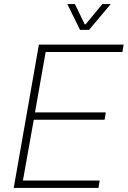

<svg xmlns="http://www.w3.org/2000/svg" viewBox="-20 -918 624 938"><path d="M170 -700H584L578 -664H203L151 -369H497L491 -333H145L92 -36H467L461 0H47ZM309 -898H346L394 -799H398L480 -898H521L415 -772H371Z"/></svg>

Font: Chakra Petch ExtraLight
Style: Italic
Weight: 275
Italic angle: -10°
Designer: Katatrad Aksorn Co.,Ltd.
Foundry: Cadson Demak Co.,Ltd.
Version: Version 1.000; ttfautohint (v1.6)